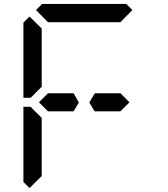

<svg xmlns="http://www.w3.org/2000/svg" viewBox="-20 -1020 856 976"><path d="M224 -454 178 -500 224 -546H328H354L381 -499L354 -454H238ZM163 -969 194 -1000H622L653 -969L592 -907H590H454H362H226H224ZM130 -64 99 -95V-477H136L145 -467L192 -421V-218V-139V-125ZM192 -579 136 -523H99V-905L130 -936L192 -875V-861V-782ZM592 -546 638 -500 592 -454H578H501H461L434 -499L462 -546H488Z"/></svg>

Font: DSEG14 Classic Mini
Style: Regular
Weight: 400
Designer: Keshikan(Twitter:@keshinomi_88pro)
Version: Version 0.46